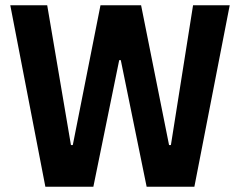

<svg xmlns="http://www.w3.org/2000/svg" viewBox="-20 -708 910 728"><path d="M152 0 19 -688H159L249 -158H256L361 -688H515L621 -158H628L712 -688H851L717 0H536L438 -480H432L334 0Z"/></svg>

Font: Saira Semi Condensed SemiBold
Style: Regular
Weight: 600
Width: 4
Designer: Hector Gatti with collaboration of the Omnibus-Type team
Foundry: Omnibus-Type
Version: Version 1.001; ttfautohint (v1.8)